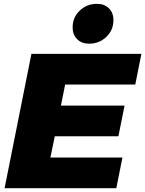

<svg xmlns="http://www.w3.org/2000/svg" viewBox="-20 -982 758 1002"><path d="M686 -541H320L298 -431H630L598 -271H266L243 -160H619L587 0H4L144 -701H718ZM572 -877Q572 -825 535 -789.5Q498 -754 445 -754Q406 -754 382.5 -777.5Q359 -801 359 -839Q359 -891 396 -926.5Q433 -962 486 -962Q525 -962 548.5 -938.5Q572 -915 572 -877Z"/></svg>

Font: Gontserrat ExtraBold
Style: Italic
Weight: 800
Italic angle: -11.3°
Designer: Julieta Ulanovsky
Foundry: Julieta Ulanovsky
Version: Version 6.001